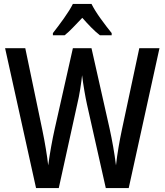

<svg xmlns="http://www.w3.org/2000/svg" viewBox="-20 -960 840 980"><path d="M794 -714 637 0H520L424 -427Q418 -454 411 -494.5Q404 -535 399 -576Q396 -547 389.5 -505.5Q383 -464 374 -427L280 0H164L6 -714H109L196 -297Q206 -249 214 -200.5Q222 -152 226 -116Q232 -161 241 -211Q250 -261 259 -301L352 -714H447L540 -301Q549 -260 557.5 -212Q566 -164 572 -116Q577 -161 585 -208Q593 -255 602 -297L691 -714ZM447 -940Q464 -906 494 -864.5Q524 -823 550 -791V-780H490Q468 -797 445.5 -820Q423 -843 400 -869Q375 -843 352.5 -819.5Q330 -796 310 -780H250V-791Q276 -824 306 -866Q336 -908 352 -940Z"/></svg>

Font: Noto Sans Lao UI Cond Med
Style: Regular
Weight: 500
Width: 3
Designer: Monotype Design Team
Foundry: Monotype Imaging Inc.
Version: Version 2.000; ttfautohint (v1.8.4.7-5d5b)